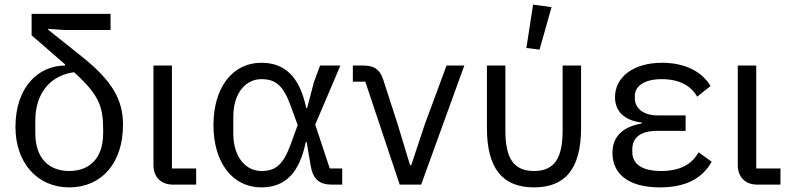

<svg xmlns="http://www.w3.org/2000/svg" viewBox="-20 -800 3427 832"><path d="M459 -670V-740H117V-647L262 -521V-516C148 -516 47 -424 47 -250C47 -94 142 12 280 12C418 12 513 -91 513 -259C513 -367 468 -449 332 -557L189 -671V-675L259 -670ZM427 -241V-223C427 -112 366 -59 280 -59C194 -59 133 -112 133 -223V-277C133 -404 206 -475 301 -487C406 -392 427 -341 427 -241Z M830 -70H725V-516H645V-85C645 -35 675 0 730 0H830Z M1463 -70H1409L1346 -260L1455 -516H1367L1340 -443L1311 -332H1307C1279 -464 1218 -528 1112 -528C988 -528 905 -421 905 -258C905 -95 988 12 1112 12C1220 12 1278 -55 1305 -184H1309L1326 -83C1336 -23 1364 0 1418 0H1463ZM1112 -59C1049 -59 991 -114 991 -222V-294C991 -402 1049 -457 1112 -457C1172 -457 1206 -433 1239 -343L1270 -258L1239 -173C1206 -83 1172 -59 1112 -59Z M1805 0 1992 -516H1915L1820 -259L1762 -84H1757L1704 -259L1640 -457C1625 -502 1598 -516 1554 -516H1509V-446H1563L1712 0Z M2370 -769 2290 -780 2261 -592 2318 -585ZM2170 -516H2090V-246C2090 -68 2159 12 2294 12C2429 12 2498 -68 2498 -246V-516H2418V-234C2418 -114 2382 -59 2294 -59C2206 -59 2170 -114 2170 -234Z M3007 -140C2978 -87 2925 -59 2845 -59C2762 -59 2720 -89 2720 -141V-153C2720 -205 2757 -233 2829 -233H2951V-300H2829C2768 -300 2731 -331 2731 -374V-386C2731 -421 2764 -457 2848 -457C2922 -457 2975 -429 3001 -381L3059 -427C3023 -489 2949 -528 2849 -528C2722 -528 2645 -464 2645 -379C2645 -315 2689 -277 2761 -269V-265C2678 -250 2634 -209 2634 -137C2634 -48 2701 12 2840 12C2949 12 3022 -25 3064 -99Z M3362 -70H3257V-516H3177V-85C3177 -35 3207 0 3262 0H3362Z"/></svg>

Font: LVC Sans
Style: Regular
Weight: 400
Designer: Mike Abbink, Paul van der Laan, Pieter van Rosmalen
Foundry: Bold Monday
Version: Version 3.0